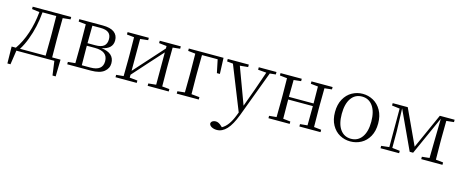

<svg xmlns="http://www.w3.org/2000/svg" viewBox="-43 -1180 5055 2105"><g transform="rotate(15 2484.5 -127.5)"><path d="M573 -512V-485L486 -476L484 -285V-227L486 -30H581L577 161H541L519 0H88L64 161H29L26 -30H74Q134 -115 172 -229.5Q210 -344 222 -474L136 -485V-512ZM414 -285 412 -480H256Q242 -310 187 -166Q159 -90 121 -30H412L414 -227Z M665 -27 748 -35 750 -227V-285L748 -476L665 -485V-512H931Q1019 -512 1062 -479.5Q1105 -447 1105 -388Q1105 -291 982 -268Q1130 -251 1130 -135Q1130 -77 1082 -38.5Q1034 0 933 0H665ZM1036 -384Q1036 -432 1006.5 -456Q977 -480 913 -480H822L820 -281H910Q974 -281 1005 -306Q1036 -331 1036 -384ZM822 -31H919Q1058 -31 1058 -139Q1058 -252 912 -252H820V-227Z M1817 -512V-485L1734 -476L1732 -285V-227L1734 -35L1817 -27V0H1578V-27L1665 -36V-403L1525 -248L1365 -69V-36L1454 -27V0H1213V-27L1296 -35L1298 -227V-285L1296 -476L1213 -485V-512H1454V-485L1365 -475V-113L1665 -447V-475L1578 -485V-512Z M2302 -512 2309 -331H2275L2244 -480H2066L2064 -277V-227L2066 -36L2158 -27V0H1908V-27L1991 -36L1993 -227V-277L1991 -476L1908 -485V-512Z M2903 -512V-484L2836 -477L2640 47Q2596 163 2545.5 217Q2495 271 2434 271Q2401 271 2375.5 257.5Q2350 244 2347 220Q2350 202 2365 192.5Q2380 183 2401 183Q2435 183 2470 218L2481 228Q2555 188 2604 60L2618 24L2418 -477L2350 -484V-512H2589V-484L2497 -475L2650 -62L2726 -271L2797 -476L2702 -484V-512Z M3540 -512V-485L3457 -476L3455 -285V-227L3457 -36L3540 -27V0H3300V-27L3383 -35L3385 -254H3105L3107 -36L3190 -27V0H2949V-27L3032 -35L3034 -227V-285L3032 -476L2949 -485V-512H3190V-485L3107 -476L3105 -284H3385L3383 -476L3300 -485V-512Z M3636 -255Q3636 -341 3670 -402.5Q3704 -464 3760 -495Q3816 -526 3880 -526Q3945 -526 4001 -495Q4057 -464 4091.5 -402.5Q4126 -341 4126 -255Q4126 -168 4092 -107.5Q4058 -47 4002 -16.5Q3946 14 3880 14Q3815 14 3759.5 -16.5Q3704 -47 3670 -108Q3636 -169 3636 -255ZM4048 -254Q4048 -368 4003 -431.5Q3958 -495 3880 -495Q3802 -495 3757.5 -431.5Q3713 -368 3713 -254Q3713 -140 3757.5 -78Q3802 -16 3880 -16Q3958 -16 4003 -78.5Q4048 -141 4048 -254Z M4221 -27 4311 -37V-474L4222 -485V-512H4393L4578 -113L4757 -512H4925V-485L4840 -476L4838 -285V-227L4840 -36L4924 -27V0H4683V-27L4768 -36L4771 -222L4776 -484L4579 -45H4540L4337 -483L4345 -223V-37L4432 -27V0H4221Z"/></g></svg>

Font: GL-CurulMinamoto Light
Style: Regular
Weight: 300
Designer: Eunice (kana); Ryoko NISHIZUKA 西塚涼子 (ideographs); Frank Grießhammer (Latin, Greek & Cyrillic); Wenlong ZHANG
Foundry: Gutenberg Labo; Adobe
Version: Version 1.002